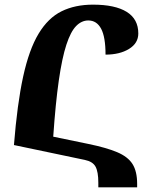

<svg xmlns="http://www.w3.org/2000/svg" viewBox="-20 -744 649 826"><path d="M403 62V42Q403 -5 391 -27Q379 -49 345 -56L40 -120Q54 -297 79.5 -414Q105 -531 146 -599Q187 -667 245 -695.5Q303 -724 380 -724Q475 -724 525 -693Q575 -662 575 -600Q575 -558 535 -533.5Q495 -509 434 -509Q434 -585 415 -620.5Q396 -656 360 -656Q331 -656 307.5 -632Q284 -608 265.5 -551.5Q247 -495 233 -398Q219 -301 209 -156L359 -125Q437 -109 483.5 -89.5Q530 -70 550 -38.5Q570 -7 570 47V62Z"/></svg>

Font: Noto Serif Armenian ExtraCondensed Black
Style: Regular
Weight: 900
Width: 2
Designer: Monotype Design Team
Foundry: Monotype Imaging Inc.
Version: Version 2.008; ttfautohint (v1.8.4.7-5d5b)